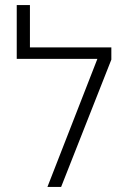

<svg xmlns="http://www.w3.org/2000/svg" viewBox="-20 -737 509 757"><path d="M98 -550H419V-502L221 0H167L364 -505H46V-717H98Z"/></svg>

Font: Assistant Light
Style: Regular
Weight: 300
Designer: Hebrew By Ben Nathan, Latin by Paul Hunt
Version: Version 2.001;PS 002.001;hotconv 1.0.88;makeotf.lib2.5.64775